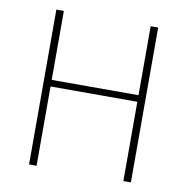

<svg xmlns="http://www.w3.org/2000/svg" viewBox="-76 -733 785 806"><g transform="rotate(10 317.0 -330.0)"><path d="M100 0V-660H132V-366H502V-660H534V0H502V-338H132V0Z"/></g></svg>

Font: Source Sans 3 VF
Style: Regular
Weight: 200
Designer: Paul D. Hunt
Foundry: Adobe
Version: Version 3.046;hotconv 1.0.118;makeotfexe 2.5.65603